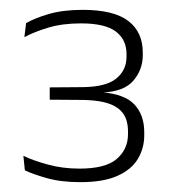

<svg xmlns="http://www.w3.org/2000/svg" viewBox="-20 -727 346 390"><path d="M143.5 -357Q104 -357 75 -365.2Q46 -373.5 30.5 -381L27.5 -410.5Q47 -401 77 -392.8Q107 -384.5 141.5 -384.5Q194.5 -384.5 217.2 -404.2Q240 -424 240 -454.5V-460Q240 -476 235 -487.8Q230 -499.5 219 -507.5Q208 -515.5 190.8 -519.5Q173.5 -523.5 149.5 -524L81 -524.5V-549.5L148 -550Q195.5 -550.5 216.2 -567.5Q237 -584.5 237 -612V-617.5Q237 -646.5 215.2 -663Q193.5 -679.5 144.5 -679.5Q107 -679.5 78.5 -671Q50 -662.5 29.5 -651.5L33 -680Q50 -690 79 -698.5Q108 -707 148 -707Q211 -707 240.5 -684.5Q270 -662 270 -620.5V-614.5Q270 -586 251.2 -563.5Q232.5 -541 187.5 -539L185 -536.5L187 -539.5Q233 -536 253 -514.8Q273 -493.5 273 -458.5V-452Q273 -426 260 -404.2Q247 -382.5 218.5 -369.8Q190 -357 143.5 -357Z"/></svg>

Font: Anek Tamil ExtraLight
Style: Regular
Weight: 250
Version: Version 1.003